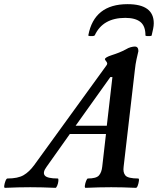

<svg xmlns="http://www.w3.org/2000/svg" viewBox="-98 -901 760 924"><path d="M-74 3Q-79 3 -77.5 -8Q-76 -19 -71.5 -30.5Q-67 -42 -62 -42Q-12 -42 15.5 -58Q43 -74 67 -107L412 -583Q418 -590 418 -595Q418 -600 413 -606Q407 -613 407 -616Q407 -625 441 -636Q460 -642 476 -648.5Q492 -655 507 -663Q520 -671 531.5 -674Q543 -677 551 -677Q568 -677 568 -655Q564 -638 559 -615.5Q554 -593 551 -564L497 -99Q493 -71 505.5 -56.5Q518 -42 567 -42Q572 -42 570.5 -30.5Q569 -19 565 -8Q561 3 556 3Q492 0 437 0Q380 0 314 3Q309 3 310.5 -8Q312 -19 316.5 -30.5Q321 -42 325 -42Q365 -42 378 -56.5Q391 -71 394 -99L412 -256H238L126 -98Q106 -71 117.5 -56.5Q129 -42 180 -42Q184 -42 183 -30.5Q182 -19 177.5 -8Q173 3 169 3Q103 0 48 0Q-10 0 -74 3ZM433 -530 266 -296H416L443 -530ZM327 -731Q355 -881 516 -881Q642 -881 642 -789Q642 -777 639 -762.5Q636 -748 632 -731Q632 -728 624 -727.5Q616 -727 609 -727.5Q602 -728 602 -731Q602 -776 577.5 -795.5Q553 -815 505 -815Q397 -815 358 -731Q356 -728 348.5 -727.5Q341 -727 334 -727.5Q327 -728 327 -731Z"/></svg>

Font: Junicode SmExp
Style: Bold Italic
Weight: 700
Width: 6
Italic angle: -11°
Designer: Peter S. Baker
Version: Version 2.205; ttfautohint (v1.8.4)